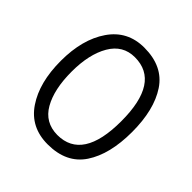

<svg xmlns="http://www.w3.org/2000/svg" viewBox="-201 -915 1080 1080"><g transform="rotate(45 339.0 -375.0)"><path d="M338.9 9.8Q202.6 9.8 130.9 -96.7Q59.1 -203.1 59.1 -375Q59.1 -545.9 132.6 -652.8Q206.1 -759.8 338.9 -759.8Q487.8 -759.8 556.9 -655.8Q626 -551.8 626 -375Q626 -198.2 556.9 -94.2Q487.8 9.8 338.9 9.8ZM339.8 -65.9Q540 -65.9 540 -375Q540 -684.1 339.8 -684.1Q244.6 -684.1 194.8 -598.6Q145 -513.2 145 -375Q145 -234.9 192.9 -150.9Q240.7 -66.9 339.8 -65.9Z"/></g></svg>

Font: Oakes Grotesk
Style: Regular
Weight: 400
Designer: Samuel Oakes
Foundry: Samuel Oakes
Version: Version 1.0 | wf-rip DC20170320